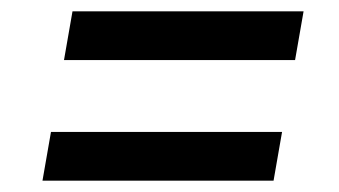

<svg xmlns="http://www.w3.org/2000/svg" viewBox="-20 -460 599 339"><path d="M93 -354 108 -440H516L501 -354ZM55 -141 70 -227H478L463 -141Z"/></svg>

Font: DM Sans 12pt Medium
Style: Italic
Weight: 500
Italic angle: -10°
Version: Version 4.004;gftools[0.9.30]